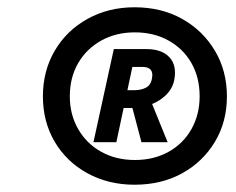

<svg xmlns="http://www.w3.org/2000/svg" viewBox="-20 -730 648 528"><path d="M350 -222Q278 -222 220.5 -253.5Q163 -285 130.5 -340Q98 -395 98 -465Q98 -535 130.5 -590.5Q163 -646 220.5 -678Q278 -710 350 -710Q424 -710 481 -678Q538 -646 571 -590.5Q604 -535 604 -465Q604 -395 571 -340Q538 -285 481 -253.5Q424 -222 350 -222ZM369 -339 337 -460 391 -462 441 -339ZM351 -290Q403 -290 443.5 -312.5Q484 -335 506.5 -375Q529 -415 529 -465Q529 -517 506.5 -556.5Q484 -596 443.5 -618.5Q403 -641 351 -641Q299 -641 258.5 -618.5Q218 -596 195 -556.5Q172 -517 172 -465Q172 -415 195 -375Q218 -335 258.5 -312.5Q299 -290 351 -290ZM237 -339 293 -595H383Q425 -595 446 -572.5Q467 -550 459 -509Q452 -476 418.5 -454.5Q385 -433 338 -433H263L274 -482H350Q368 -482 381.5 -489Q395 -496 398 -515Q401 -530 394.5 -538Q388 -546 371 -546H344L300 -339Z"/></svg>

Font: Ysabeau ExtraBold
Style: Italic
Weight: 800
Italic angle: -12°
Designer: Christian Thalmann (Catharsis Fonts)
Version: Version 2.002